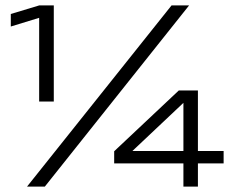

<svg xmlns="http://www.w3.org/2000/svg" viewBox="-20 -691 898 711"><path d="M808.1 -85.9H712.9V0H659.2V-85.9H402.8V-130.9L642.1 -356H712.9V-131.8H808.1ZM659.2 -310.1 470.2 -131.8H659.2ZM125 -314.9V-625L20 -592.8V-639.2L125 -670.9H179.2V-314.9ZM146 0H80.1L615.2 -670.9H680.2Z"/></svg>

Font: Syncopate
Style: Regular
Weight: 300
Width: 7
Designer: Astigmatic (AOETI)
Foundry: Astigmatic (AOETI)
Version: Version 001.000